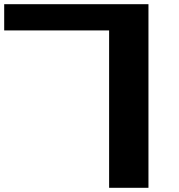

<svg xmlns="http://www.w3.org/2000/svg" viewBox="-20 -895 852 915"><path d="M500 0H687.5V-875H0V-750H500Z"/></svg>

Font: Faithful 32x
Style: Semibold
Weight: 400
Foundry: Faithful Resource Pack
Version: Version 1.0; January 27, 2023